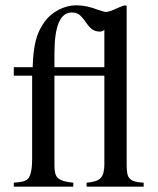

<svg xmlns="http://www.w3.org/2000/svg" viewBox="-20 -703 596 723"><path d="M32 -450H103Q104 -483 107 -507.5Q110 -532 115 -551.5Q120 -571 128 -587.5Q136 -604 147 -620Q168 -649 200.5 -666Q233 -683 268 -683Q306 -683 349 -666Q373 -658 379 -658Q391 -658 421 -672Q440 -681 452 -683L457 -681V-81Q457 -61 459.5 -49Q462 -37 469 -30Q476 -23 488.5 -19.5Q501 -16 521 -15V0H306V-15Q345 -18 359 -32.5Q373 -47 373 -84V-418H185V-79Q185 -62 188 -50.5Q191 -39 199 -32Q207 -25 221 -21Q235 -17 256 -15V0H32V-15Q54 -17 63.5 -19Q73 -21 81 -26Q101 -39 101 -105V-418H32ZM373 -591Q366 -584 357 -584Q340 -584 328 -592Q316 -600 302 -621Q288 -641 277.5 -648.5Q267 -656 250 -656Q185 -656 185 -502V-450H373Z"/></svg>

Font: Klingon pIqaD HaSta
Style: Regular
Weight: 400
Width: 0
Designer: Mike Neff (qa'vaj)
Foundry: Mike Neff and Michael Everson
Version: Version 2.003